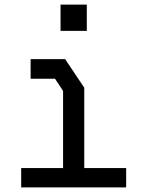

<svg xmlns="http://www.w3.org/2000/svg" viewBox="-20 -814 640 834"><path d="M113 -557V-472H219L254 -419V-84H72V0H528V-84H346V-433L263 -557ZM243 -680V-794H357V-680Z"/></svg>

Font: Kode Mono Medium
Style: Regular
Weight: 500
Monospace: yes
Designer: Isa Ozler
Foundry: Kadena LLC
Version: Version 1.206;gftools[0.9.28]